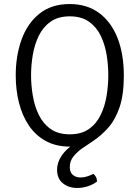

<svg xmlns="http://www.w3.org/2000/svg" viewBox="-20 -715 692 952"><path d="M58 -341Q58 -438.5 87 -519Q116 -599.5 175.5 -647.2Q235 -695 325.5 -695Q411 -695 471 -651Q531 -607 562.5 -527.2Q594 -447.5 594 -339.5Q594 -245 572.8 -183Q551.5 -121 516 -81Q480.5 -41 437.5 -13Q415 1.5 389 19.5Q363 37.5 344.5 60.5Q326 83.5 326 113Q326 139 341 152Q356 165 380 165Q397.5 165 414 159.2Q430.5 153.5 443 147Q450.5 153 455.8 162.5Q461 172 461 185Q444.5 198.5 417.8 207.8Q391 217 363 217Q320.5 217 291.8 193.8Q263 170.5 263 127Q263 90.5 285.5 57Q308 23.5 351 -4.5L359 11Q351 11.5 340.5 11.8Q330 12 327.5 12Q258 12 207.2 -15.8Q156.5 -43.5 123.5 -92.2Q90.5 -141 74.2 -205Q58 -269 58 -341ZM134 -342Q134 -293 142.5 -241.5Q151 -190 172 -146.2Q193 -102.5 230.5 -75.8Q268 -49 326 -49Q384 -49 421.5 -75.8Q459 -102.5 479.8 -146.2Q500.5 -190 508.8 -241.5Q517 -293 517 -342Q517 -391 508.8 -442.2Q500.5 -493.5 479.8 -537Q459 -580.5 421.5 -607.2Q384 -634 326 -634Q268 -634 230.5 -607.2Q193 -580.5 172 -537Q151 -493.5 142.5 -442.2Q134 -391 134 -342Z"/></svg>

Font: Signika Negative Light Light
Style: Regular
Weight: 300
Version: Version 2.001